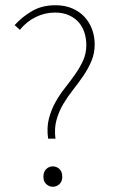

<svg xmlns="http://www.w3.org/2000/svg" viewBox="-20 -702 434 734"><path d="M164 -172Q158 -214 167 -248.5Q176 -283 192 -311.5Q208 -340 228.5 -366Q249 -392 267 -417.5Q285 -443 297.5 -470Q310 -497 310 -530Q310 -554 303 -576.5Q296 -599 281.5 -616Q267 -633 244 -643.5Q221 -654 190 -654Q152 -654 117 -637Q82 -620 56 -588L36 -606Q65 -638 103 -660Q141 -682 192 -682Q228 -682 256 -670Q284 -658 303 -637.5Q322 -617 332 -590Q342 -563 342 -532Q342 -498 329.5 -468.5Q317 -439 298.5 -412Q280 -385 259.5 -359Q239 -333 222 -304.5Q205 -276 196 -243.5Q187 -211 192 -172ZM182 12Q168 12 157 2Q146 -8 146 -26Q146 -46 157 -56Q168 -66 182 -66Q196 -66 207 -56Q218 -46 218 -26Q218 -8 207 2Q196 12 182 12Z"/></svg>

Font: TypoPRO Source Sans Pro
Style: Regular
Weight: 200
Designer: Paul D. Hunt
Foundry: Adobe Systems Incorporated
Version: Version 2.020;PS 2.000;hotconv 1.0.86;makeotf.lib2.5.63406